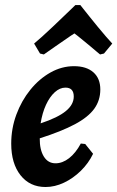

<svg xmlns="http://www.w3.org/2000/svg" viewBox="-20 -738 470 770"><path d="M382.3 -379.2Q382.3 -335.4 357.9 -301.7Q333.4 -268 280.3 -239.7Q227.2 -211.3 139.4 -183.2Q139 -137.3 155.8 -110.2Q172.6 -83.1 202.6 -83.1Q230.8 -83.1 257.2 -103.7Q283.6 -124.3 304.1 -162.4L321.7 -160.5L353.3 -121.2Q335.2 -83.5 304.2 -53Q273.1 -22.6 236.4 -5.3Q199.7 12 162.6 12Q99.6 12 62.3 -35.2Q25 -82.4 25 -162Q25 -222.7 45.6 -278.4Q66.2 -334.2 101.7 -378Q137.1 -421.8 182.3 -447.2Q227.6 -472.6 276.8 -472.6Q326.5 -472.6 354.4 -448.1Q382.3 -423.5 382.3 -379.2ZM242.5 -386.6Q220.1 -386.6 199.8 -368.3Q179.5 -350 164.5 -317.7Q149.6 -285.4 142.9 -243.3Q211.9 -266.2 243.8 -292.4Q275.8 -318.5 275.8 -351Q275.8 -386.6 242.5 -386.6ZM116.8 -563.3Q128.5 -572.8 148.7 -591Q169 -609.2 191.9 -631Q214.9 -652.9 235.3 -672.5Q255.8 -692.1 269.1 -704.9Q282.3 -717.7 282.3 -717.7H302.2Q302.2 -717.7 312.3 -704.9Q322.5 -692.1 338.1 -672.5Q353.8 -652.9 371.7 -631Q389.7 -609.2 405.4 -591Q421.2 -572.8 430.2 -563.3L397 -523.3L381.3 -519.6Q376.8 -523.2 366 -532.3Q355.3 -541.4 341.8 -552.8Q328.4 -564.1 314.8 -575Q301.3 -585.8 291.5 -594Q281.7 -602.2 278.5 -604Q274.9 -602.2 263 -594Q251.2 -585.8 235.5 -575Q219.9 -564.1 203.3 -552.8Q186.8 -541.4 174 -532.3Q161.2 -523.2 155.8 -519.6L140.5 -523.3Z"/></svg>

Font: Alegreya
Style: Italic
Weight: 400
Italic angle: -7°
Designer: Juan Pablo del Peral
Foundry: Huerta Tipografica
Version: Version 2.009